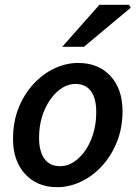

<svg xmlns="http://www.w3.org/2000/svg" viewBox="-20 -764 563 796"><path d="M217 12Q134 12 84 -42.5Q34 -97 34 -188Q34 -259 57 -316.5Q80 -374 119 -416Q158 -458 206 -480.5Q254 -503 304 -503Q388 -503 438 -449Q488 -395 488 -303Q488 -233 464.5 -175Q441 -117 402 -75Q363 -33 315 -10.5Q267 12 217 12ZM229 -75Q268 -75 302.5 -105Q337 -135 358 -186Q379 -237 379 -300Q379 -356 357 -386Q335 -416 293 -416Q254 -416 219.5 -386Q185 -356 163.5 -305.5Q142 -255 142 -192Q142 -137 164 -106Q186 -75 229 -75ZM238 -570 392 -744H515L522 -732L328 -570Z"/></svg>

Font: Source Sans 3 Semibold
Style: Italic
Weight: 600
Italic angle: -11°
Designer: Paul D. Hunt
Foundry: Adobe
Version: Version 3.052;hotconv 1.1.0;makeotfexe 2.6.0